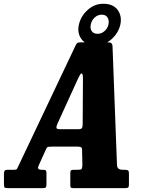

<svg xmlns="http://www.w3.org/2000/svg" viewBox="-78 -974 748 994"><path d="M-57.5 -23V-73.5Q-57.5 -85 -54.2 -90Q-51 -95 -38.5 -95H-5Q8 -95 10 -99.8Q12 -104.5 16.5 -113L314 -740Q318.5 -749 323 -752Q327.5 -755 342.5 -755H476Q491.5 -755 497.5 -751Q503.5 -747 504.5 -735.5L527.5 -123Q528 -106.5 535.5 -100.8Q543 -95 560.5 -95H567.5Q579.5 -95 584.5 -92Q589.5 -89 589.5 -76.5V-20Q589.5 -6.5 585.5 -3.2Q581.5 0 568.5 0H302.5Q290 0 288 -4Q286 -8 286 -20.5V-76.5Q286 -89.5 289.8 -92.2Q293.5 -95 306.5 -95H325Q340.5 -95 344 -99Q347.5 -103 348.5 -117.5L347 -197.5Q347 -209 341 -212Q335 -215 321 -215H193Q179.5 -215 172.5 -214Q165.5 -213 161.5 -204L121 -114.5Q113 -95 137 -95H146Q156 -95 159.2 -91.8Q162.5 -88.5 162.5 -78V-19Q162.5 -6.5 158.5 -3.2Q154.5 0 142.5 0H-34Q-50.5 0 -54 -3.2Q-57.5 -6.5 -57.5 -23ZM326 -567 219.5 -333.5Q214 -321.5 214 -313.2Q214 -305 232.5 -305H325.5Q343.5 -305 346.8 -311.8Q350 -318.5 350 -332L351.5 -569Q351 -594 344.5 -594Q340.5 -594 335.8 -586Q331 -578 326 -567ZM418.5 -739.5Q367.5 -739.5 344 -771.2Q320.5 -803 330.5 -846.5Q340 -890 375.5 -922.2Q411 -954.5 456.5 -954.5Q508 -954.5 531.2 -922.5Q554.5 -890.5 545 -846.5Q535 -803 499.5 -771.2Q464 -739.5 418.5 -739.5ZM427 -799Q447.5 -799 463.2 -813Q479 -827 483.5 -847Q488 -869 478.8 -883.5Q469.5 -898 449 -898Q428 -898 412.2 -883.5Q396.5 -869 392 -847Q387.5 -827 396.8 -813Q406 -799 427 -799Z"/></svg>

Font: Besley* Condensed
Style: Bold Italic
Weight: 700
Width: 3
Italic angle: -13°
Designer: Owen Earl
Foundry: indestructible type*
Version: Version 3.000; ttfautohint (v1.8.3)